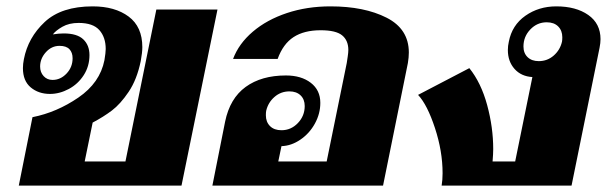

<svg xmlns="http://www.w3.org/2000/svg" viewBox="-20 -583 1906 603"><path d="M82 -215Q158 -230 226 -276.5Q294 -323 308 -394Q312 -418 312 -429Q312 -466 292 -488.5Q272 -511 227 -511Q197 -511 176 -499Q155 -487 146 -475Q165 -478 180 -478Q222 -478 241.5 -459.5Q261 -441 261 -410Q261 -375 243 -347Q225 -319 196 -303.5Q167 -288 137 -288Q101 -288 76.5 -308.5Q52 -329 52 -369Q52 -382 55 -397Q68 -465 120.5 -514Q173 -563 271 -563Q341 -563 384 -531Q427 -499 427 -435Q427 -418 422 -391Q410 -333 384 -294.5Q358 -256 331.5 -236Q305 -216 271 -198L246 -76H374L471 -553H663L550 0H39ZM208 -400Q208 -418 198 -428.5Q188 -439 167 -439Q142 -439 124 -419Q106 -399 106 -374Q106 -356 117 -344Q128 -332 145 -332Q170 -332 189 -352Q208 -372 208 -400Z M687 -201Q702 -274 751.5 -310Q801 -346 878 -346Q926 -346 956 -323Q986 -300 986 -260Q986 -226 969 -195Q952 -164 923.5 -144.5Q895 -125 864 -124L854 -76H1006L1069 -385Q1070 -392 1072 -405Q1074 -418 1074 -426Q1074 -456 1054.5 -472Q1035 -488 987 -488Q935 -488 902 -466.5Q869 -445 852 -398H712Q730 -446 774 -483.5Q818 -521 881 -542Q944 -563 1018 -563Q1124 -563 1194 -527.5Q1264 -492 1264 -418Q1264 -403 1261 -385L1183 0H647ZM937 -250Q937 -271 924 -283.5Q911 -296 889 -296Q862 -296 842 -278.5Q822 -261 816 -235Q815 -230 815 -221Q815 -200 828 -187Q841 -174 864 -174Q894 -174 915.5 -196.5Q937 -219 937 -250Z M1370 -39Q1370 -108 1346 -181Q1322 -254 1293 -285L1454 -369Q1491 -323 1510 -253Q1529 -183 1529 -115Q1529 -100 1527 -76H1598L1652 -341Q1617 -343 1596 -366.5Q1575 -390 1575 -426Q1575 -439 1578 -452Q1588 -504 1630 -533.5Q1672 -563 1727 -563Q1789 -563 1827.5 -536Q1866 -509 1866 -460Q1866 -448 1863 -433L1775 0H1367Q1370 -18 1370 -39ZM1745 -452Q1746 -457 1746 -466Q1746 -487 1733 -500Q1720 -513 1697 -513Q1667 -513 1645.5 -490.5Q1624 -468 1624 -437Q1624 -416 1637 -403.5Q1650 -391 1672 -391Q1699 -391 1719 -408.5Q1739 -426 1745 -452Z"/></svg>

Font: Taviraj Black
Style: Italic
Weight: 900
Italic angle: -12°
Designer: Katatrad Team
Foundry: CadsonDemak
Version: Version 1.001